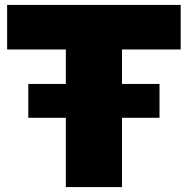

<svg xmlns="http://www.w3.org/2000/svg" viewBox="-20 -760 763 780"><path d="M247.5 0V-281.5H95V-419H247.5V-559H9V-740H714V-559H475.5V-419H628V-281.5H475.5V0Z"/></svg>

Font: Encode Sans SmExp Black
Style: Regular
Weight: 900
Width: 6
Designer: Multiple Designers
Foundry: Impallari Type
Version: Version 3.002; ttfautohint (v1.8.3) -l 8 -r 50 -G 200 -x 14 